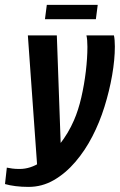

<svg xmlns="http://www.w3.org/2000/svg" viewBox="-75 -638 484 776"><path d="M40.5 117.4Q12.1 117.4 -12 114.3Q-36.2 111.3 -54.8 105.9L-47.4 39.5Q-37.6 41.5 -25.4 43.2Q-13.1 44.9 4.4 44.9Q47.8 44.9 89.5 17.5Q131.2 -10 166.4 -55Q201.6 -100.1 223.8 -151.5Q241.7 -192.4 253.6 -244.1Q265.5 -295.9 271.9 -349.6Q278.3 -403.4 278.3 -448.6Q278.3 -463.3 277.3 -475.1Q276.3 -487 274.3 -495H385.5Q389.2 -477.7 389.2 -449.9Q389.2 -397.2 378.2 -333.8Q367.2 -270.5 347.2 -206.4Q327.2 -142.4 298.4 -86.9Q269.4 -30.3 229.8 16.1Q190.2 62.5 142.7 89.9Q95.1 117.4 40.5 117.4ZM76.7 52.9 37.6 -495H154.7L172.3 -1.2ZM106.7 -560.5 114.2 -618.4H320L312.5 -560.5Z"/></svg>

Font: Alumni Sans SC Thin
Style: Italic
Weight: 100
Italic angle: -8°
Designer: Robert E. Leuschke
Foundry: Robert E. Leuschke
Version: Version 1.016